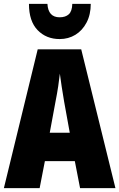

<svg xmlns="http://www.w3.org/2000/svg" viewBox="-20 -968 614 988"><path d="M392 0 365 -139H211L184 0H0L174 -714H398L574 0ZM310 -445Q303 -485 297.5 -522Q292 -559 288 -589Q285 -561 279.5 -524Q274 -487 266 -447L236 -285H339ZM447 -948Q447 -893 425.5 -852Q404 -811 368 -789Q332 -767 287 -767Q218 -767 173.5 -813Q129 -859 129 -948H224Q228 -879 287 -879Q317 -879 334 -894.5Q351 -910 352 -948Z"/></svg>

Font: Noto Sans Thai Looped ExtraCondensed Black
Style: Regular
Weight: 900
Width: 2
Designer: Sasikarn Vongin, Ben Mitchell
Foundry: The Fontpad Ltd
Version: Version 1.001; ttfautohint (v1.8.4.7-5d5b)